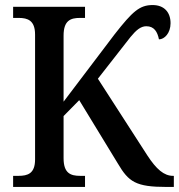

<svg xmlns="http://www.w3.org/2000/svg" viewBox="-20 -741 709 761"><path d="M32 0H317V-44H298C260 -44 232 -54 232 -114V-281L294 -344L447 -93C490 -20 518 0 641 0H669V-44H666C630 -44 600 -70 564 -125L368 -429L497 -594C520 -622 538 -637 560 -637C591 -637 604 -615 610 -585C632 -585 656 -610 656 -649C656 -692 631 -721 585 -721C533 -721 505 -695 435 -606L232 -338V-600C232 -660 260 -670 297 -670H317V-714H32V-670H54C90 -670 119 -660 119 -604V-109C119 -53 90 -44 53 -44H32Z"/></svg>

Font: Noto Serif SemiCondensed Medium
Style: Regular
Weight: 500
Width: 4
Designer: Monotype Design Team
Foundry: Monotype Imaging Inc.
Version: Version 2.014